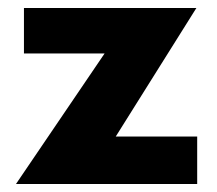

<svg xmlns="http://www.w3.org/2000/svg" viewBox="-20 -461 544 481"><path d="M20 0 242 -327H40V-441H472L270 -119H474V0Z"/></svg>

Font: Teachers
Style: Regular
Weight: 400
Designer: Alfredo Marco Pradil, Chank Diesel
Version: Version 1.001